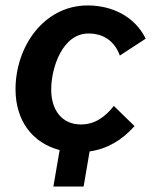

<svg xmlns="http://www.w3.org/2000/svg" viewBox="-20 -549 561 705"><path d="M176 136H287L309 7C373 -2 428 -34 474 -86L398 -160C367 -121 330 -92 277 -92C209 -92 168 -143 168 -220C168 -300 209 -426 305 -426C363 -426 402 -395 420 -345L515 -407C475 -489 391 -529 302 -529C141 -529 37 -378 37 -221C37 -106 99 -24 199 2Z"/></svg>

Font: Fixel Text 20240404 SemiBold
Style: Italic
Weight: 600
Width: 4
Italic angle: -10°
Designer: AlfaBravo + MacPaw
Foundry: Kyrylo Tkachov, Marchela Mozhyna, Serhii Makarenko, Maria Weinstein, Zakhar Kryvoshyya
Version: Version 1.211;Glyphs 3.2 (3225)